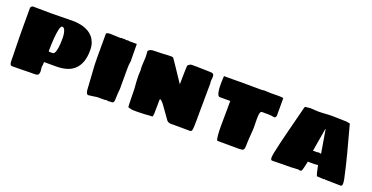

<svg xmlns="http://www.w3.org/2000/svg" viewBox="-27 -1172 3427 1769"><g transform="rotate(20 1687.0 -287.0)"><path d="M58.1 -557.1Q58.1 -565.4 65.4 -572.8Q72.8 -580.1 81.1 -580.1Q138.7 -580.1 180.9 -579.1Q223.1 -578.1 253.9 -578.1Q300.8 -578.1 354.2 -579.6Q407.7 -581.1 472.7 -581.1Q496.6 -581.1 523.7 -577.6Q550.8 -574.2 577.4 -565.9Q604 -557.6 628.4 -543.2Q652.8 -528.8 671.6 -506.6Q690.4 -484.4 701.7 -453.4Q712.9 -422.4 712.9 -380.9Q712.9 -312.5 695.3 -265.4Q677.7 -218.3 645.8 -189Q613.8 -159.7 568.8 -146.7Q523.9 -133.8 468.8 -133.8H350.1Q350.1 -108.4 347.9 -96.9Q345.7 -85.4 345.7 -84Q345.7 -82.5 346.4 -76.7Q347.2 -70.8 347.9 -64Q348.6 -57.1 349.4 -51.3Q350.1 -45.4 350.1 -43.9Q350.1 -28.3 346.9 -19.5Q343.8 -10.7 337.6 -6.3Q331.5 -2 322.5 -1Q313.5 0 301.8 0Q271.5 0 248.8 0.5Q226.1 1 203.1 1.5Q180.2 2 152.8 2.4Q125.5 2.9 85.9 2.9Q77.6 2.9 73 -2.2Q68.4 -7.3 66.2 -15.1Q64 -22.9 63.5 -32.5Q63 -42 63 -50.8Q63 -70.8 62.3 -106.2Q61.5 -141.6 60.5 -184.8Q59.6 -228 58.8 -275.4Q58.1 -322.8 58.1 -366.2ZM356.9 -241.2Q357.4 -240.2 361.8 -239.7Q365.7 -239.3 373.8 -239Q381.8 -238.8 397 -238.8Q406.7 -238.8 413.3 -248.5Q419.9 -258.3 424.3 -273.4Q428.7 -288.6 431.2 -307.4Q433.6 -326.2 434.6 -344Q435.5 -361.8 435.8 -377Q436 -392.1 436 -399.9Q436 -400.9 435.8 -408.7Q435.5 -416.5 434.6 -427.5Q433.6 -438.5 431.2 -450.9Q428.7 -463.4 424.3 -473.9Q419.9 -484.4 413.3 -491.2Q406.7 -498 397 -498Q389.6 -498 383.8 -487.1Q377.9 -476.1 373.8 -458Q369.6 -439.9 366.7 -416.7Q363.8 -393.6 361.8 -369.6Q357.4 -313 356.9 -241.2Z M1088.4 -100.1Q1086.4 -77.1 1086.7 -58.6Q1086.9 -40 1085.4 -26.9Q1084 -13.7 1078.6 -6.3Q1073.2 1 1060.5 1Q1059.6 1 1058.6 0Q1057.6 -1 1056.6 -1Q1055.2 -1 1052.7 -0.5Q1050.3 0 1047.9 0.5Q1045.4 1.5 1042.5 2Q1033.7 2.4 1028.6 2Q1023.4 1.5 1019.5 0.7Q1015.6 0 1012.7 -0.5Q1009.8 -1 1005.4 -1Q1004.4 -1 1002 0Q999.5 1 998.5 2H923.3Q921.9 2 909.9 3.7Q897.9 5.4 883.3 7.6Q868.7 9.8 855.2 11.5Q841.8 13.2 837.4 13.2Q826.7 13.2 821.3 2.4Q815.9 -8.3 813.7 -22.5Q811.5 -36.6 811.3 -50.3Q811 -64 810.5 -69.8Q807.6 -133.3 802 -199.7Q796.4 -266.1 796.4 -330.1V-572.8Q796.4 -578.1 801.8 -581.1Q807.1 -584 814.5 -585.2Q821.8 -586.4 829.6 -586.7Q837.4 -586.9 842.3 -586.9Q865.7 -586.9 888.2 -585Q910.6 -583 936.5 -583L940.4 -585.9H984.4Q985.4 -585 988 -584Q990.7 -583 991.7 -583Q992.2 -583 994.9 -583.5Q997.6 -584 1000.5 -584.5Q1003.4 -585 1005.6 -585.4Q1007.8 -585.9 1008.3 -585.9Q1010.7 -585.9 1015.9 -584.7Q1021 -583.5 1022.5 -583H1096.7L1098.6 -411.1Q1097.7 -408.2 1095 -389.6Q1092.3 -371.1 1092.3 -333V-138.2Z M1855 -191.9Q1855 -143.6 1854.7 -110.6Q1854.5 -77.6 1853.8 -55.9Q1853 -34.2 1851.1 -22.5Q1849.1 -10.7 1845.7 -5.4Q1842.3 0 1837.2 1Q1832 2 1824.2 2Q1797.4 2 1770.5 1.5Q1747.1 1.5 1719.5 1.2Q1691.9 1 1667 1Q1661.6 1 1654.3 1.5Q1647 2 1638.4 1.2Q1629.9 0.5 1620.8 -2.9Q1611.8 -6.3 1604 -14.2L1516.1 -137.2Q1514.6 -140.1 1509 -147Q1503.4 -153.8 1496.8 -160.6Q1490.2 -167.5 1484.4 -172.9Q1478.5 -178.2 1476.1 -178.2Q1473.1 -178.2 1471.2 -175.8Q1469.2 -173.3 1469.2 -170.9Q1469.2 -165 1469 -153.8Q1468.8 -142.6 1468.8 -128.7Q1468.8 -114.7 1468.3 -99.4Q1467.8 -84 1467.8 -70.3Q1467.8 -56.6 1467.5 -46.1Q1467.3 -35.6 1467.3 -30.8Q1466.3 -28.8 1465.8 -24.9Q1465.3 -21 1464.6 -16.6Q1463.9 -12.2 1462.9 -8.5Q1461.9 -4.9 1460 -3.9Q1459 -2.9 1453.6 -3.4Q1448.2 -3.9 1447.3 -3.9Q1413.6 -1.5 1382.3 0.7Q1351.1 2.9 1316.4 2.9Q1311 2.9 1302.2 2.7Q1293.5 2.4 1284.9 2.4Q1276.4 2.4 1270 2.2Q1263.7 2 1263.2 2L1224.1 -7.8L1222.2 -14.2Q1221.7 -14.2 1221.2 -23.7Q1220.7 -33.2 1220.2 -48.3Q1219.7 -63.5 1219.2 -82.5Q1218.8 -101.6 1218.5 -120.6Q1218.3 -139.6 1217.8 -157.5Q1217.3 -175.3 1217.3 -188Q1214.4 -219.7 1212.2 -252.4Q1210 -285.2 1210 -316.9Q1210 -318.8 1210.4 -325.9Q1210.9 -333 1211.2 -341.3Q1211.4 -349.6 1211.9 -356.9Q1212.4 -364.3 1212.4 -366.2Q1212.4 -367.7 1211.9 -372.6Q1211.4 -377.4 1211.2 -383.1Q1210.9 -388.7 1210.4 -393.6Q1210 -398.4 1210 -399.9Q1210 -401.9 1210.4 -409.4Q1210.9 -417 1211.2 -425.8Q1211.4 -434.6 1211.9 -442.4Q1212.4 -450.2 1212.4 -452.1Q1212.4 -452.6 1212.6 -458.3Q1212.9 -463.9 1213.4 -471.2Q1213.9 -478.5 1214.1 -486.1Q1214.4 -493.7 1214.4 -498Q1214.4 -500 1214.1 -506.6Q1213.9 -513.2 1213.4 -520.5Q1212.9 -527.8 1212.6 -534.7Q1212.4 -541.5 1212.4 -543.9Q1212.4 -544.9 1210.7 -547.4Q1209 -549.8 1210 -550.8Q1213.4 -560.1 1220.2 -565.4Q1227.1 -570.8 1235.1 -573.7Q1243.2 -576.7 1252.2 -577.4Q1261.2 -578.1 1269 -578.1Q1314 -578.1 1347.2 -580.1Q1380.4 -582 1403.1 -583.5Q1425.8 -585 1438.7 -584Q1451.7 -583 1456.1 -577.1Q1458.5 -573.7 1466.3 -562.3Q1474.1 -550.8 1485.6 -534.2Q1497.1 -517.6 1511 -496.6Q1524.9 -475.6 1539.6 -453.6Q1554.2 -431.6 1568.8 -409.9Q1583.5 -388.2 1596.2 -369.1Q1596.2 -384.3 1596.7 -403.8Q1597.2 -423.3 1597.4 -443.8Q1597.7 -464.4 1598.1 -484.1Q1598.6 -503.9 1599.1 -519.5Q1599.6 -535.2 1600.3 -544.9Q1601.1 -554.7 1602.1 -555.2Q1603.5 -556.6 1607.2 -560.3Q1610.8 -564 1616 -567.4Q1621.1 -570.8 1627.4 -573.2Q1633.8 -575.7 1641.1 -575.2H1690.4Q1691.4 -575.2 1701.2 -575Q1710.9 -574.7 1725.1 -574.2Q1739.3 -573.7 1755.1 -573.5Q1771 -573.2 1784.9 -572.8Q1798.8 -572.3 1808.1 -572Q1817.4 -571.8 1818.4 -571.8Q1828.6 -571.8 1835.9 -570.6Q1843.3 -569.3 1848.4 -565.7Q1853.5 -562 1856 -554.9Q1858.4 -547.9 1858.4 -536.1Q1858.4 -533.2 1857.9 -526.9Q1857.4 -520.5 1856.7 -513.4Q1856 -506.3 1855.5 -499.8Q1855 -493.2 1855 -490.2Q1855 -486.8 1856.2 -482.7Q1857.4 -478.5 1857.4 -474.1Q1857.4 -468.3 1857.2 -446.8Q1856.9 -425.3 1856.7 -396Q1856.4 -366.7 1856.2 -333.3Q1856 -299.8 1855.7 -270.5Q1855.5 -241.2 1855.2 -219.5Q1855 -197.8 1855 -191.9Z M2082.5 -383.8H1983.4Q1970.7 -383.8 1963.9 -398.4Q1957 -413.1 1953.9 -433.6Q1950.7 -454.1 1950.2 -476.1Q1949.7 -498 1949.7 -512.2Q1949.7 -515.6 1950.2 -525.9Q1950.7 -536.1 1951.2 -547.1Q1951.7 -558.1 1952.1 -566.9Q1952.6 -575.7 1952.6 -576.2L1956.5 -580.1Q1965.3 -579.1 1975.1 -579.1Q1984.9 -579.1 1994.6 -579.1Q2027.8 -579.1 2061 -579.6Q2094.2 -580.1 2127.4 -580.1Q2131.3 -580.1 2145.5 -580.1Q2159.7 -580.1 2179.2 -579.8Q2198.7 -579.6 2221.2 -579.6Q2243.7 -579.6 2264.4 -579.3Q2285.2 -579.1 2301.8 -579.1Q2318.4 -579.1 2326.7 -579.1Q2328.1 -579.6 2332 -580.1Q2335.9 -580.6 2340.1 -581.1Q2344.2 -581.5 2348.1 -581.8Q2352.1 -582 2353.5 -582Q2367.2 -582 2381.8 -580.6Q2396.5 -579.1 2411.6 -579.1Q2418.9 -579.1 2437.7 -579.6Q2456.5 -580.1 2477.5 -580.1Q2488.8 -580.1 2499.3 -579.8Q2509.8 -579.6 2517.8 -578.9Q2525.9 -578.1 2530.8 -576.7Q2535.6 -575.2 2535.6 -573.2V-401.9Q2535.6 -396 2529.5 -389.2Q2523.4 -382.3 2517.6 -380.9Q2487.3 -387.7 2456.1 -387.9Q2424.8 -388.2 2394.5 -388.2Q2384.8 -388.2 2380.1 -377Q2375.5 -365.7 2373.8 -349.9Q2372.1 -334 2372.3 -316.7Q2372.6 -299.3 2372.6 -287.1Q2372.6 -272 2373 -257.3Q2373.5 -242.7 2373.5 -230Q2373.5 -212.9 2372.1 -193.4Q2370.6 -173.8 2369.1 -154.3Q2367.7 -134.8 2366.2 -116.2Q2364.7 -97.7 2364.7 -83Q2364.7 -49.3 2363 -32.2Q2361.3 -15.1 2355.7 -7.8Q2350.1 -0.5 2339.6 0.5Q2329.1 1.5 2311.5 2.9Q2284.7 2.9 2262.5 2.7Q2240.2 2.4 2216.8 2.4Q2193.4 2.4 2165.3 2.2Q2137.2 2 2098.6 2Q2094.2 -3.9 2091.3 -16.6Q2088.4 -29.3 2086.7 -48.1Q2085 -66.9 2084.2 -91.1Q2083.5 -115.2 2083.5 -144Q2083.5 -194.3 2084.5 -254.4Q2085.4 -314.5 2085.4 -380.9Z M2876.5 -569.8Q2894 -569.8 2906.5 -570.3Q2918.9 -570.8 2928.7 -571.3Q2938.5 -571.8 2947 -572.5Q2955.6 -573.2 2966.1 -573.7Q2976.6 -574.2 2990.5 -574.7Q3004.4 -575.2 3024.4 -575.2Q3027.8 -575.2 3037.8 -575Q3047.9 -574.7 3061 -574.2Q3074.2 -573.7 3089.4 -573.5Q3104.5 -573.2 3117.9 -572.8Q3131.3 -572.3 3141.8 -572Q3152.3 -571.8 3156.2 -571.8Q3162.1 -571.8 3166.7 -569.8Q3171.4 -567.9 3177.2 -567.9H3185.1Q3188.5 -566.9 3190.9 -563.7Q3193.4 -560.5 3193.4 -558.1L3264.2 -293.9Q3277.8 -242.2 3291 -187Q3304.2 -131.8 3315.4 -79.1Q3316.4 -73.2 3319.3 -59.8Q3322.3 -46.4 3323 -33Q3323.7 -19.5 3320.8 -9.3Q3317.9 1 3307.1 1Q3304.2 1 3295.7 1Q3287.1 1 3276.4 0.7Q3265.6 0.5 3254.2 0.2Q3242.7 0 3232.7 -0.2Q3222.7 -0.5 3215.8 -0.5Q3209 -0.5 3208.5 -1H3153.3Q3153.3 -2 3152.3 -3.4Q3151.4 -4.9 3145.5 -4.9Q3144.5 -4.9 3143.6 -2.9Q3142.6 -1 3141.1 -1H3138.2Q3137.7 -1 3130.6 -1.5Q3123.5 -2 3113.5 -2.7Q3103.5 -3.4 3092.5 -4.2Q3081.5 -4.9 3073.2 -4.9Q3067.4 -15.6 3060.8 -42.7Q3054.2 -69.8 3047.4 -106Q3037.1 -104 3024.9 -103.3Q3012.7 -102.5 2999.5 -102.5Q2986.3 -102.5 2973.1 -102.8Q2960 -103 2948.2 -103Q2940.9 -68.4 2934.6 -42Q2928.2 -15.6 2922.4 -4.9Q2919.4 -4.9 2914.8 -2.9Q2910.2 -1 2909.2 -1H2907.2Q2901.9 -1 2899.2 -2.9Q2896.5 -4.9 2894 -4.9Q2872.1 -4.4 2855 -3.4Q2840.3 -2.4 2828.4 -2Q2816.4 -1.5 2816.4 -1H2735.4Q2734.9 -1 2728.3 -0.7Q2721.7 -0.5 2711.7 -0.2Q2701.7 0 2689.9 0.2Q2678.2 0.5 2667.5 0.7Q2656.7 1 2648.2 1Q2639.6 1 2636.2 1Q2626 1 2623 -9.3Q2620.1 -19.5 2621.1 -33Q2622.1 -46.4 2624.8 -59.8Q2627.4 -73.2 2628.4 -79.1Q2639.6 -131.8 2652.6 -187Q2665.5 -242.2 2679.2 -293.9L2747.1 -560.1Q2747.1 -562.5 2750 -565.7Q2752.9 -568.8 2755.4 -569.8H2763.2Q2774.4 -569.8 2782.7 -572Q2791 -574.2 2803.2 -574.2Q2821.8 -574.2 2838.9 -572Q2856 -569.8 2876.5 -569.8ZM2995.1 -431.2Q2995.1 -430.7 2993.2 -419.4Q2991.2 -408.2 2988.3 -390.1Q2985.4 -372.1 2981.2 -348.9Q2977.1 -325.7 2973.1 -301.8Q2969.2 -277.8 2965.3 -254.9Q2961.4 -231.9 2958.5 -213.9H3002.4Q3003.4 -214.8 3005.4 -215.8Q3007.3 -216.8 3008.3 -216.8H3010.3Q3018.6 -216.8 3024.9 -215.1Q3031.2 -213.4 3038.1 -211.9Q3035.2 -230 3031.2 -253.2Q3027.3 -276.4 3023.4 -300.5Q3019.5 -324.7 3015.4 -347.9Q3011.2 -371.1 3008.3 -389.4Q3005.4 -407.7 3003.4 -419.2Q3001.5 -430.7 3001.5 -431.2Q3001 -432.1 3000.5 -434.1Q3000 -435.5 2999.5 -438Q2999 -440.4 2998 -443.8Q2997.1 -440.4 2996.6 -438Q2996.1 -435.5 2995.6 -434.1Q2995.1 -432.1 2995.1 -431.2Z"/></g></svg>

Font: Sigmar One
Style: Regular
Weight: 400
Version: Version 1.000